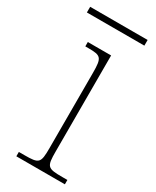

<svg xmlns="http://www.w3.org/2000/svg" viewBox="-190 -713 622 764"><g transform="rotate(30 121.5 -331.0)"><path d="M-15 -636H249V-662H-15ZM28 0H251V-20H228C159 -20 154 -25 154 -95V-536H47V-516H61C119 -516 126 -510 126 -440V-95C126 -25 121 -20 53 -20H28Z"/></g></svg>

Font: Noto Serif Myanmar SemiCondensed Thin
Style: Regular
Weight: 100
Width: 4
Designer: Ben Mitchell and the Monotype Design Team
Foundry: Monotype Imaging Inc.
Version: Version 2.106